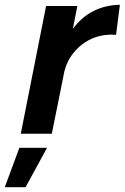

<svg xmlns="http://www.w3.org/2000/svg" viewBox="-59 -560 522 804"><path d="M443 -540 427 -414 410 -415Q337 -415 283 -372.5Q229 -330 211 -263L158 0H28L134 -535H265L246 -439Q282 -488 332 -513.5Q382 -539 443 -540ZM22 59H138L48 224H-39Z"/></svg>

Font: Gontserrat Medium
Style: Italic
Weight: 500
Italic angle: -11.3°
Designer: Julieta Ulanovsky
Foundry: Julieta Ulanovsky
Version: Version 6.001